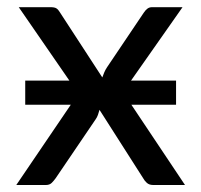

<svg xmlns="http://www.w3.org/2000/svg" viewBox="-20 -528 575 548"><path d="M52 -298H178L33.5 -507.5H124.5Q136 -507.5 141.2 -504Q146.5 -500.5 150.5 -493.5L272 -307Q274.5 -314 277.5 -321.2Q280.5 -328.5 285.5 -336L390.5 -492Q395.5 -499.5 401 -503.5Q406.5 -507.5 414 -507.5H501L354 -298H482.5V-229H355L508 0H417Q406 0 399.2 -6Q392.5 -12 388.5 -19.5L264 -214.5Q262 -207 259.5 -200Q257 -193 253 -187.5L139 -19.5Q134 -12.5 127.8 -6.2Q121.5 0 111.5 0H26.5L182 -229H52Z"/></svg>

Font: Lato Medium
Style: Regular
Weight: 500
Designer: Lukasz Dziedzic
Foundry: tyPoland Lukasz Dziedzic
Version: Version 2.006; 2014-01-15